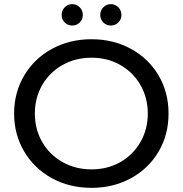

<svg xmlns="http://www.w3.org/2000/svg" viewBox="-20 -897 880 925"><path d="M421 8Q315 8 230 -38.5Q145 -85 96.5 -167Q48 -249 48 -350Q48 -451 96.5 -533Q145 -615 230 -661.5Q315 -708 421 -708Q526 -708 611 -661.5Q696 -615 744 -533.5Q792 -452 792 -350Q792 -248 744 -166.5Q696 -85 611 -38.5Q526 8 421 8ZM421 -81Q498 -81 559.5 -116Q621 -151 656.5 -212.5Q692 -274 692 -350Q692 -426 656.5 -487.5Q621 -549 559.5 -584Q498 -619 421 -619Q344 -619 281.5 -584Q219 -549 183.5 -487.5Q148 -426 148 -350Q148 -274 183.5 -212.5Q219 -151 281.5 -116Q344 -81 421 -81ZM328 -774Q307 -774 292 -788.5Q277 -803 277 -825Q277 -847 292 -862Q307 -877 328 -877Q349 -877 364 -862Q379 -847 379 -825Q379 -803 364 -788.5Q349 -774 328 -774ZM514 -774Q493 -774 478 -788.5Q463 -803 463 -825Q463 -847 478 -862Q493 -877 514 -877Q535 -877 550 -862Q565 -847 565 -825Q565 -803 550 -788.5Q535 -774 514 -774Z"/></svg>

Font: Sepalumica Med
Style: Regular
Weight: 500
Designer: Julieta Ulanovsky
Foundry: Julieta Ulanovsky
Version: Version 7.200